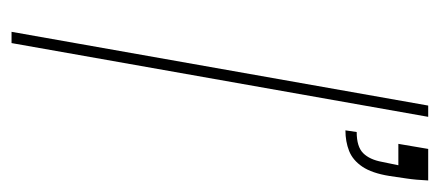

<svg xmlns="http://www.w3.org/2000/svg" viewBox="-240 -540 780 341"><g transform="rotate(90 150.5 -370.0)"><path d="M245 -740H301Q300 -718 297.5 -701.5Q295 -685 293 -671Q288 -640 276.5 -623Q265 -606 248.5 -599.5Q232 -593 212 -593L215 -613Q241 -613 252.5 -624.5Q264 -636 268 -658L274 -687H236ZM37 0 168 -740H188L57 0Z"/></g></svg>

Font: Poppins Variable
Style: Italic
Weight: 100
Italic angle: -10°
Designer: Jonny Pinhorn
Foundry: Indian Type Foundry
Version: Version 6.000